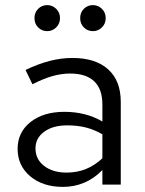

<svg xmlns="http://www.w3.org/2000/svg" viewBox="-20 -723 566 752"><path d="M49 0ZM226 9Q148 9 98.5 -32.5Q49 -74 49 -140Q49 -205 99.5 -245Q150 -285 232 -285Q274 -285 311.5 -275.5Q349 -266 381 -247V-314Q381 -374 349 -404.5Q317 -435 255 -435Q221 -435 185.5 -425Q150 -415 107 -393L80 -449Q130 -473 175 -484.5Q220 -496 264 -496Q354 -496 403.5 -451.5Q453 -407 453 -324V0H381V-57Q349 -24 310 -7.5Q271 9 226 9ZM119 -142Q119 -99 153 -73Q187 -47 241 -47Q282 -47 316.5 -61Q351 -75 381 -103V-197Q350 -215 317 -223.5Q284 -232 243 -232Q187 -232 153 -207Q119 -182 119 -142ZM165 -601Q144 -601 129.5 -615.5Q115 -630 115 -652Q115 -674 129.5 -688.5Q144 -703 165 -703Q185 -703 200 -688.5Q215 -674 215 -652Q215 -630 200 -615.5Q185 -601 165 -601ZM344 -601Q323 -601 308.5 -615.5Q294 -630 294 -652Q294 -674 308.5 -688.5Q323 -703 344 -703Q364 -703 379 -688.5Q394 -674 394 -652Q394 -630 379 -615.5Q364 -601 344 -601Z"/></svg>

Font: Red Hat Text
Style: Regular
Weight: 400
Designer: Pentagram / MCKL
Foundry: Pentagram / MCKL
Version: Version 1.005; Red Hat Text